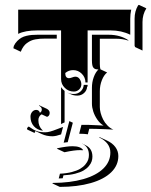

<svg xmlns="http://www.w3.org/2000/svg" viewBox="-20 -508 613 778"><path d="M34.2 -312.5 36.1 -322Q41.7 -333.7 50 -342Q58.3 -350.3 67 -355.2Q75.7 -360.1 87.2 -362.8Q98.6 -365.5 108.8 -366.3Q118.9 -367.2 131.8 -367.2H210V-351.6H162.1Q151.1 -351.6 142.5 -351Q133.8 -350.3 123.5 -348.5Q113.3 -346.7 105.2 -343Q97.2 -339.4 89.2 -333.6Q81.3 -327.9 75 -319Q68.6 -310.1 64.2 -298.3ZM53.7 -370.8V-468.8H511.7Q507.8 -450.4 507.8 -432.6V-367.2Q472.4 -384.8 427.7 -384.8H335V-173.8H326.2Q326.2 -194.3 311.5 -209.1Q296.9 -223.9 276.4 -223.9Q258.3 -223.9 244.4 -212.2Q244.4 -191.4 259.5 -191.2Q264.6 -191.2 272.3 -194.2Q280 -197.3 285.2 -197.3Q296.6 -197.3 303.1 -187.3Q309.6 -177.2 309.6 -166.3Q309.6 -154.1 300.7 -145.5Q291.7 -137 279.3 -137Q257.8 -137 242.7 -151.9Q227.5 -166.7 227.5 -187.7V-384.8H131.8Q81.8 -384.8 53.7 -370.8ZM89.4 12.2Q91.1 8.1 96.4 4.6Q115.7 18.6 129.4 23.3Q143.1 28.1 163.1 28.1Q172.6 28.1 183.6 25Q194.6 22 211.3 15.4Q228 8.8 235.4 6.3L227.5 36.6Q206.8 43.9 193.1 44.2Q168.2 44.2 149.4 35.2L123.5 23.2Q120.4 26.4 120.6 31L90.6 17.1ZM103.5 -35.4Q103.5 -46.6 110.4 -54.7Q117.2 -62.7 127 -62.7Q131.8 -62.7 136 -59.9Q140.1 -57.1 141.4 -51.3Q144.8 -52.2 147.1 -55.9Q149.4 -59.6 149.4 -64.7Q149.4 -69.3 146.2 -73.4Q143.1 -77.4 137.7 -79.8L139.2 -81.3L169.2 -67.4Q174.8 -64.7 178.1 -60.3Q181.4 -55.9 181.4 -50.5Q181.4 -44.2 178 -39.6Q174.6 -34.9 169.7 -34.9L148.7 -44.7Q142.8 -41.7 139.2 -35.4Q135.5 -29.1 135.5 -21.2Q135.5 4.2 152.1 19.5L153.8 21.7Q130.9 18.8 117.2 3.4Q103.5 -12 103.5 -35.4ZM191.9 235.1 194.3 233.2Q265.1 232.9 318 217.7Q370.8 202.4 399 174.7Q427.2 147 427.2 110.1Q427.2 90.3 415.5 74.7Q403.8 59.1 382.1 49.1L383.1 47.4L413.1 61.3Q435.3 71.5 447.4 87.8Q459.5 104 459.5 124.3Q459.5 162.1 430.4 190.3Q401.4 218.5 347.5 233.9Q293.7 249.3 222.2 249.3ZM210.4 94.5 213.1 92.5Q251.5 84.5 273.9 84.5Q307.1 84.5 316.9 100.3L314.9 100.8Q309.8 100.3 304 100.3Q281.2 100.3 242.7 108.6H240.7ZM218 215.1 222.9 195.8Q250 194.6 271 189.1Q292 183.6 304.8 176Q317.6 168.5 325.9 158.4Q334.2 148.4 337.3 139.2Q340.3 129.9 340.3 120.1Q340.3 86.7 312.7 74L313 73.7L327.1 80.6Q354.5 93.8 354.5 126.7Q354.5 136.5 351.4 145.8Q348.4 155 340.1 165Q331.8 175 319 182.6Q306.2 190.2 285 195.7Q263.9 201.2 237.1 202.4L234.1 214.4Q226.1 214.8 218 215.1ZM227.5 -5.1V-155Q233.4 -146 241.7 -139.6V-12Q234.1 -9 227.5 -5.1ZM238 70.1 261 -17.3 275.1 -10.7 254.4 68.1Q246.3 68.8 238 70.1ZM252.9 -132.6V-132.8Q265.4 -127 279.3 -127.2Q295.2 -127.2 306.8 -137.8Q318.4 -148.4 319.3 -164.1H335V-157.2H333Q332.3 -141.8 320.8 -131.2Q309.3 -120.6 293.5 -120.6Q278.8 -120.6 267.1 -126ZM300.8 33.9 309.6 -0.2 309.8 -2H338.6Q345.5 -2 399.7 0.7Q385.5 -7.3 374.5 -23.2Q363.5 -39.1 358 -56Q352.5 -73 352.5 -87.9V-152.3Q352.5 -174.8 359.7 -194.9Q366.9 -215.1 378.9 -226.6Q371.6 -226.8 367.3 -227.9Q363 -229 359.4 -232.7Q355.7 -236.3 354.1 -243.9Q352.5 -251.5 352.5 -263.7V-367.2H419.9Q468 -367.2 501.7 -344L497.6 -344.2Q475.6 -351.1 450 -351.1H384.5V-249.5Q384.5 -234.6 387 -227.1L414.1 -214.4Q401.1 -204.1 392.8 -183.1Q384.5 -162.1 384.5 -138.2V-74Q384.5 -63 387.9 -50Q391.4 -37.1 397.8 -24Q404.3 -11 415.2 0.2Q426 11.5 439.2 17.1Q435.5 17.1 408.1 15.6Q380.6 14.2 368.7 14.2Q364.3 14.2 355.2 14Q346.2 13.9 341.6 13.9L336.4 34.2V36.1Q320.6 33.9 300.8 33.9ZM525.4 -322.8V-432.6Q525.4 -462.4 539.6 -486.3L543 -488.3L573 -474.1Q557.4 -449.5 557.4 -418.5V-303.2L527.3 -317.4Z"/></svg>

Font: AgreloyS1
Style: Medium
Weight: 400
Designer: gluk
Foundry: gluk
Version: Version 0.27